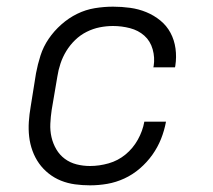

<svg xmlns="http://www.w3.org/2000/svg" viewBox="-20 -548 640 576"><path d="M250 8Q227 8 205 5Q183 2 163 -6Q143 -14 126 -27.5Q109 -41 97 -58Q85 -75 77.5 -95.5Q70 -116 67.5 -138Q65 -160 66.5 -182.5Q68 -205 72 -228L88 -328Q93 -355 101.5 -381.5Q110 -408 126 -431.5Q142 -455 164 -474.5Q186 -494 211.5 -506.5Q237 -519 264.5 -523.5Q292 -528 319 -528Q345 -528 370.5 -524.5Q396 -521 419 -511.5Q442 -502 461 -486.5Q480 -471 491.5 -449.5Q503 -428 506.5 -402.5Q510 -377 506 -351Q506 -350 505.5 -348.5Q505 -347 505 -346H440Q440 -347 440.5 -348Q441 -349 441 -350Q445 -375 438 -400Q431 -425 413 -441Q395 -457 370 -463.5Q345 -470 319 -470Q299 -470 279 -466Q259 -462 240 -452.5Q221 -443 205.5 -428Q190 -413 179 -395Q168 -377 161.5 -357.5Q155 -338 152 -318L135 -218Q132 -198 131 -177Q130 -156 134.5 -136.5Q139 -117 149 -100Q159 -83 174.5 -71.5Q190 -60 209.5 -55Q229 -50 250 -50Q278 -50 306 -58Q334 -66 356.5 -84.5Q379 -103 393.5 -129Q408 -155 413 -183H478Q473 -156 463 -131Q453 -106 437 -83.5Q421 -61 399.5 -42.5Q378 -24 353 -12.5Q328 -1 302 3.5Q276 8 250 8Z"/></svg>

Font: Iosevka Etoile Light Oblique
Style: Regular
Weight: 300
Italic angle: -9°
Designer: Belleve Invis
Foundry: Belleve Invis
Version: Version 15.5.2; ttfautohint (v1.8.4)